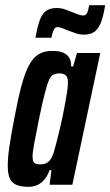

<svg xmlns="http://www.w3.org/2000/svg" viewBox="-20 -715 427 743"><path d="M91 8Q63 8 45 1Q27 -6 18.5 -23.5Q10 -41 10 -73Q10 -105 16.5 -149Q23 -193 35 -255Q49 -330 62.5 -381Q76 -432 92 -462Q108 -492 129.5 -505Q151 -518 181 -518Q209 -518 225 -511Q241 -504 248.5 -490.5Q256 -477 255 -458H263L278 -510H368L260 0H172L179 -57H172Q163 -32 149.5 -17.5Q136 -3 121 2.5Q106 8 91 8ZM137 -79Q149 -79 158 -83Q167 -87 174.5 -97Q182 -107 188 -125Q192 -139 199 -165.5Q206 -192 213.5 -224.5Q221 -257 227.5 -290.5Q234 -324 238.5 -352Q243 -380 243 -395Q243 -416 234.5 -423.5Q226 -431 210 -431Q197 -431 187 -426.5Q177 -422 169.5 -405Q162 -388 153 -352.5Q144 -317 131 -255Q119 -194 112.5 -160Q106 -126 106 -109Q106 -96 109.5 -89.5Q113 -83 120 -81Q127 -79 137 -79ZM117 -569Q124 -608 132.5 -633Q141 -658 156 -671Q171 -684 199 -684Q217 -684 231.5 -678.5Q246 -673 260 -668Q271 -663 282.5 -659Q294 -655 302 -655Q312 -655 317 -665Q322 -675 325 -695H387Q381 -658 372.5 -633Q364 -608 348.5 -594.5Q333 -581 305 -581Q288 -581 274 -586Q260 -591 246 -596Q235 -600 223.5 -605Q212 -610 202 -610Q193 -610 188 -599.5Q183 -589 179 -569Z"/></svg>

Font: Saira UltraCondensed
Style: Bold Italic
Weight: 700
Width: 1
Italic angle: -12°
Designer: Hector Gatti with collaboration of the Omnibus-Type team
Foundry: Omnibus-Type
Version: Version 1.101